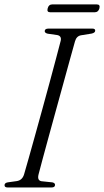

<svg xmlns="http://www.w3.org/2000/svg" viewBox="-20 -826 459 846"><path d="M150 -58Q143 -31 162.5 -27.5L210.5 -22.5Q222.5 -20 222.5 -11.5Q222.5 0 207 0H13.5Q0 0 0 -10Q0 -20 14 -22.5L53.5 -28Q78 -31.5 86 -57.5Q93.5 -83 106.2 -128Q119 -173 134.5 -229.2Q150 -285.5 166.8 -346Q183.5 -406.5 199 -464Q214.5 -521.5 227.2 -569.2Q240 -617 247.5 -646.5Q252 -667.5 232.5 -671.5L190.5 -677.5Q177 -680.5 177 -689Q177.5 -700 193.5 -700H387Q399.5 -700 399.5 -691Q399.5 -681.5 383.5 -678L337 -670.5Q317 -667 310.5 -644Q302 -614 288.8 -566.2Q275.5 -518.5 259.8 -460.8Q244 -403 227.2 -342.5Q210.5 -282 195.2 -226Q180 -170 168 -126Q156 -82 150 -58ZM190 -789Q194.5 -806.5 209.5 -806.5H407Q422.5 -806.5 418 -789Q413 -772 398 -772H201Q185.5 -772 190 -789Z"/></svg>

Font: Fraunces 144pt Soft Light
Style: Italic
Weight: 300
Italic angle: -16°
Version: Version 1.000;[b76b70a41]